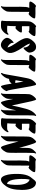

<svg xmlns="http://www.w3.org/2000/svg" viewBox="1664 -2452 807 4174"><g transform="rotate(90 2067.0 -364.5)"><path d="M380.3 -709.7C378.4 -714.2 377 -719.7 372.6 -722.5C365.3 -727.2 354.9 -727.7 346.6 -728.7C302.8 -734 254.8 -731.8 207.8 -731.8C183.9 -731.8 158.6 -730.6 136 -733.3C129.8 -734.5 123.8 -736.6 120.5 -742.1C117.9 -747.8 108.5 -745.3 103.8 -741.9C88.9 -734 76.1 -721 64.9 -708.7C50.4 -692.8 37.2 -675.2 26.6 -656.5C21.1 -645.5 13.4 -633.1 13 -618.1C16.1 -610.8 18.4 -605.7 26 -603C36.7 -599.2 49 -598.6 60.3 -598.1C90.6 -596.7 120.9 -597.1 151.2 -597.3C140.6 -577.2 133.4 -554.2 131 -524.2C124.7 -446.1 126.8 -361.9 127 -280.2C127 -229.8 127.2 -179.5 126.9 -129.1C126.8 -94 127.4 -56.7 123.9 -23.4C120.6 -17 103.1 20.3 122.6 17.4C135.4 15.5 147.9 3.3 156.7 -4.9C183.8 -29.8 205.4 -60.5 221.6 -93.4C232.2 -115.2 234.2 -147 235.1 -176.7C239.6 -311.9 234.2 -449.8 237.6 -584.5C237.7 -588.2 237.7 -592.1 237.8 -596.1C253.1 -595.2 268.2 -595.2 273.7 -583.7C279.2 -581.5 284.4 -582.2 289.5 -585.9C304.4 -593.8 317.2 -606.8 328.4 -619.1C342.9 -635 356.1 -652.6 366.7 -671.3C372.2 -682.3 379.9 -694.7 380.3 -709.7Z M627.7 -438.1C612.2 -438 596.8 -437.9 581.3 -437.9C569.9 -437.9 555.9 -435.4 550 -442.1C549.6 -443.9 549.3 -446 548.7 -447.5C548.4 -498.2 548.2 -549 549.1 -599.8C583 -600.5 616.8 -601.5 647.5 -595.9C647.7 -595.9 647.9 -595.8 648.1 -595.8C653.7 -594 655.4 -590.7 657.8 -585.6C663.3 -583.4 668.5 -584.1 673.6 -587.8C688.5 -595.7 701.3 -608.7 712.5 -621C727 -636.9 740.2 -654.5 750.8 -673.2C756.3 -684.2 764 -696.8 764.4 -711.7C762.6 -717.3 760.8 -723.3 755.3 -726.1C750.3 -728.7 744 -729.4 738.6 -730.4C689.1 -739.4 632.7 -731.1 581 -734.7C573 -735.3 566.6 -736.4 562.8 -741.9C561.3 -748.3 553.5 -748.9 547.2 -745.4C531 -738.6 517.3 -723 506.2 -710.8C485.9 -688.6 465.9 -664.1 454.5 -635.4C441.5 -603.2 442.2 -560.6 441.1 -518.9C437.9 -379.1 441.5 -239.5 437.3 -99.8C436.6 -76.9 435.8 -53.8 433.2 -31C432 -24 423.2 -1.8 431.5 2.8C438.4 12.6 451.1 14.5 466.4 16.1C491.6 18.6 517.5 17.7 542.8 17.4C592.5 16.6 622.4 4.1 650.5 -18.6C681.9 -43.3 711.2 -76.7 728.2 -115.2C730.6 -120.6 738.8 -138.1 731.3 -144.1C720.5 -152.2 699.4 -130.7 693 -125.6C674.3 -115.9 644.6 -116.9 622.4 -116.9C597.6 -116.9 571.5 -115.1 546.9 -119.7C543.9 -120.6 541 -122.1 538.6 -124.1C543.1 -144.8 544.1 -166.4 545.3 -187.4C547.3 -226.4 548.3 -265.5 548.7 -304.7C558.2 -304.5 573.1 -305.4 578.8 -300.3C588 -283.2 630.3 -328.2 635 -333.3C649.5 -349.2 662.7 -366.8 673.3 -385.5C678.8 -396.5 686.4 -408.7 686.8 -423.8C682.7 -442.3 647.9 -438.1 627.7 -438.1ZM697.8 -128.4C698 -128.5 698.2 -128.7 698.5 -128.8C698.2 -128.7 698 -128.5 697.8 -128.4Z M807.1 -87.2C832.5 -23.2 930.8 50.3 1008 5.7C1028.3 -6 1045.4 -21.9 1061.2 -39C1084.2 -64 1104 -92.5 1118.3 -123.3C1145.5 -182.3 1126.1 -243.4 1103.7 -294.6C1082.4 -343.2 1055.4 -388.9 1026 -433C988.3 -489.6 947.8 -542.7 925.1 -611.1C926.7 -610.9 928.4 -610.6 930 -610.3C980.6 -596.3 1012.5 -543.1 1013.8 -479.9C1014.1 -468.7 1027 -473.4 1032.3 -476.1C1047.2 -484 1060 -497 1071.2 -509.3C1085.7 -525.2 1098.9 -542.8 1109.5 -561.5C1115.9 -572.7 1123.4 -586.5 1123.1 -599.9C1122 -647.1 1102.8 -698.9 1063.5 -727.5C1043.6 -742 1019.6 -746.6 995.4 -745.9C937.5 -744.4 906.5 -715.1 876.8 -684.5C853.6 -660.7 833 -630.8 818.7 -599C799 -554.3 807.4 -509.1 825.3 -465.6C875.7 -343.3 974.4 -256.1 1013.5 -123.5C970.8 -138.7 932.9 -171.4 915.3 -209.6C912.6 -216.9 910.9 -224.5 910.8 -232.2C913.7 -239.7 916.8 -250.2 911.2 -254.6C903.7 -260.5 888.5 -248.4 883.8 -244.8C868 -232.8 854.3 -217.6 842 -202.1C822.1 -176.4 788.9 -133.1 807.1 -87.2Z M1537.3 -709.7C1535.4 -714.2 1534 -719.7 1529.6 -722.5C1522.3 -727.2 1511.9 -727.7 1503.6 -728.7C1459.8 -734 1411.8 -731.8 1364.8 -731.8C1340.9 -731.8 1315.6 -730.6 1293 -733.3C1286.8 -734.5 1280.8 -736.6 1277.5 -742.1C1274.9 -747.8 1265.5 -745.3 1260.8 -741.9C1245.9 -734 1233.1 -721 1221.9 -708.7C1207.4 -692.8 1194.2 -675.2 1183.6 -656.5C1178.1 -645.5 1170.4 -633.1 1170 -618.1C1173.1 -610.8 1175.4 -605.7 1183 -603C1193.7 -599.2 1206 -598.6 1217.3 -598.1C1247.6 -596.7 1277.9 -597.1 1308.2 -597.3C1297.6 -577.2 1290.4 -554.2 1288 -524.2C1281.7 -446.1 1283.8 -361.9 1284 -280.2C1284 -229.8 1284.2 -179.5 1283.9 -129.1C1283.8 -94 1284.4 -56.7 1280.9 -23.4C1277.6 -17 1260.1 20.3 1279.6 17.4C1292.4 15.5 1304.9 3.3 1313.7 -4.9C1340.8 -29.8 1362.4 -60.5 1378.6 -93.4C1389.2 -115.2 1391.2 -147 1392.1 -176.7C1396.6 -311.9 1391.2 -449.8 1394.6 -584.5C1394.7 -588.2 1394.7 -592.1 1394.8 -596.1C1410.1 -595.2 1425.2 -595.2 1430.7 -583.7C1436.2 -581.5 1441.4 -582.2 1446.5 -585.9C1461.4 -593.8 1474.2 -606.8 1485.4 -619.1C1499.9 -635 1513.1 -652.6 1523.7 -671.3C1529.2 -682.3 1536.9 -694.7 1537.3 -709.7Z M1808.5 -745.7C1798.2 -745.2 1788.4 -737.8 1782.2 -732.6C1749.7 -705.3 1719.8 -669.8 1702.2 -628.8C1689.8 -600.1 1682.6 -565.2 1675.7 -532.3C1652.8 -423.1 1634.6 -311.2 1614.9 -199.8C1613.5 -195.4 1612.5 -190.7 1612.4 -185.7C1603.4 -135 1596.6 -83.9 1582.8 -35.7C1579 -29.8 1551.2 20.5 1574.1 17.1C1587.2 15.2 1598.8 2.9 1608.2 -5.1C1614.3 -10.3 1619.9 -16.3 1625.2 -22.4C1645.9 -46.3 1666.7 -73 1679.2 -104.3C1686.3 -122.4 1691.3 -140.7 1695.4 -159.6C1702 -159.6 1708.6 -159.8 1715.2 -160.4C1753.2 -163.7 1777.8 -192 1797.9 -214.8C1809.6 -147.8 1817.5 -76.3 1837.4 -14.4C1840.7 -4 1844.8 8.6 1853.4 15.9C1860.6 22.1 1876.4 9.4 1880.7 6.1C1896.5 -5.9 1910.2 -21 1922.4 -36.6C1934.6 -52.1 1946.1 -69 1954.1 -87.2C1956.6 -93 1964.5 -109.7 1957.2 -116.1C1946.2 -125.7 1943.2 -145.1 1939.6 -161C1933.7 -186.4 1929.1 -212.1 1924.4 -237.7C1905.7 -340.1 1888.6 -442.7 1870.1 -545.2C1859.6 -603 1851.3 -663.9 1834.3 -717.7C1830.3 -730.4 1826.8 -746 1809.4 -746C1809.1 -745.9 1808.8 -745.8 1808.5 -745.7ZM1723.2 -301.9C1733.2 -358.8 1742.4 -415.7 1752.2 -472.5C1763.3 -413.1 1773.7 -353.6 1784.1 -294C1783.9 -294 1783.6 -294 1783.4 -294C1765.1 -293.9 1733.2 -290.4 1723.2 -301.9Z M2374.6 -23.2C2371.2 -16.9 2353.6 20.1 2373.2 17.2C2385.6 15.4 2399.1 3.2 2407.3 -5.1C2428.8 -26.7 2450 -50.4 2464.1 -77.8C2470.6 -90.3 2476.7 -102.4 2480 -116.3C2483.9 -132.6 2484.6 -149.9 2485.3 -166.6C2488.5 -240.1 2486.8 -316.2 2486.8 -391.3C2486.8 -483.7 2485.8 -576.3 2488.9 -668.7C2489.3 -682.4 2489.8 -696.2 2491.1 -709.9C2494.7 -717 2505.8 -738.2 2497.1 -745.2C2487.3 -752.5 2469.8 -736 2464.5 -731.4C2446.6 -718.1 2431.3 -700.4 2417.6 -683.2C2382.1 -638.4 2361.8 -585.4 2344.2 -524.3C2315.9 -425.4 2294.6 -322.2 2271.9 -219.3C2246.7 -337.9 2222.1 -456.3 2195.8 -574.5C2184.9 -622.9 2176 -674.8 2158.8 -719.1C2155.3 -728.1 2151.7 -737.8 2144 -744C2139.4 -750.5 2127.5 -743.7 2122.5 -740.4C2103.2 -728.1 2087.4 -710.1 2073.5 -692.5C2056.9 -671.6 2041.3 -646.9 2032.2 -619.6C2028 -607.1 2027.5 -593 2026.4 -580C2024.4 -555.9 2023.8 -531.7 2023.2 -507.6C2019.8 -367.1 2023.3 -225 2021.1 -83.7C2020.8 -63.6 2020.6 -43.4 2018.5 -23.3C2015.1 -17 1997.5 20 2017.1 17.1C2029.5 15.3 2043 3.1 2051.2 -5.2C2072.7 -26.9 2093.9 -50.5 2108 -77.9C2114.5 -90.4 2120.6 -102.5 2123.9 -116.3C2127.8 -132.6 2128.5 -149.9 2129.2 -166.6C2130.3 -192.8 2130.8 -219.4 2131 -246.1C2136.5 -220.5 2141.9 -194.8 2147.5 -169.2C2158.6 -118 2167.6 -63.5 2185.6 -17C2190.1 -5.1 2195.5 8.5 2206.2 16.1C2214.1 21.7 2228.5 10.2 2233.6 6.3C2245.8 -3 2258 -14.9 2267.7 -25.9C2299.6 -62.2 2324.2 -102.7 2339.3 -154.5C2354.3 -205.5 2366.2 -259 2377.8 -312.5C2377.9 -236.2 2378.4 -159.9 2377.2 -83.7C2376.9 -63.5 2376.7 -43.2 2374.6 -23.2Z M2747.7 -438.1C2732.2 -438 2716.8 -437.9 2701.3 -437.9C2689.9 -437.9 2675.9 -435.4 2670 -442.1C2669.6 -443.9 2669.3 -446 2668.7 -447.5C2668.4 -498.2 2668.2 -549 2669.1 -599.8C2703 -600.5 2736.8 -601.5 2767.5 -595.9C2767.7 -595.9 2767.9 -595.8 2768.1 -595.8C2773.7 -594 2775.4 -590.7 2777.8 -585.6C2783.3 -583.4 2788.5 -584.1 2793.6 -587.8C2808.5 -595.7 2821.3 -608.7 2832.5 -621C2847 -636.9 2860.2 -654.5 2870.8 -673.2C2876.3 -684.2 2884 -696.8 2884.4 -711.7C2882.6 -717.3 2880.8 -723.3 2875.3 -726.1C2870.3 -728.7 2864 -729.4 2858.6 -730.4C2809.1 -739.4 2752.7 -731.1 2701 -734.7C2693 -735.3 2686.6 -736.4 2682.8 -741.9C2681.3 -748.3 2673.5 -748.9 2667.2 -745.4C2651 -738.6 2637.3 -723 2626.2 -710.8C2605.9 -688.6 2585.9 -664.1 2574.5 -635.4C2561.5 -603.2 2562.2 -560.6 2561.1 -518.9C2557.9 -379.1 2561.5 -239.5 2557.3 -99.8C2556.6 -76.9 2555.8 -53.8 2553.2 -31C2552 -24 2543.2 -1.8 2551.5 2.8C2558.4 12.6 2571.1 14.5 2586.4 16.1C2611.6 18.6 2637.5 17.7 2662.8 17.4C2712.5 16.6 2742.4 4.1 2770.5 -18.6C2801.9 -43.3 2831.2 -76.7 2848.2 -115.2C2850.6 -120.6 2858.8 -138.1 2851.3 -144.1C2840.5 -152.2 2819.4 -130.7 2813 -125.6C2794.3 -115.9 2764.6 -116.9 2742.4 -116.9C2717.6 -116.9 2691.5 -115.1 2666.9 -119.7C2663.9 -120.6 2661 -122.1 2658.6 -124.1C2663.1 -144.8 2664.1 -166.4 2665.3 -187.4C2667.3 -226.4 2668.3 -265.5 2668.7 -304.7C2678.2 -304.5 2693.1 -305.4 2698.8 -300.3C2708 -283.2 2750.3 -328.2 2755 -333.3C2769.5 -349.2 2782.7 -366.8 2793.3 -385.5C2798.8 -396.5 2806.4 -408.7 2806.8 -423.8C2802.7 -442.3 2767.9 -438.1 2747.7 -438.1ZM2817.8 -128.4C2818 -128.5 2818.2 -128.7 2818.5 -128.8C2818.2 -128.7 2818 -128.5 2817.8 -128.4Z M3273.6 -723.9C3248.7 -699 3221.2 -668.9 3207.7 -633.8C3195.6 -602.2 3195 -556.7 3194.1 -514.8C3193 -469.3 3192.6 -423.7 3192.5 -378C3164 -482.4 3137.8 -591 3101 -689.7C3093.6 -709.6 3085.8 -734 3067.8 -744.4C3059.7 -754.3 3037.7 -734.3 3031.7 -728.8C3021.7 -720.2 3012.6 -710.5 3004.1 -700.3C2986.6 -680.7 2970.2 -658.5 2960.7 -633.8C2948.6 -602.2 2948 -556.7 2947.1 -514.8C2943.6 -373.8 2947.2 -231.3 2945 -89.4C2944.7 -67.1 2944.5 -44.8 2942.2 -22.7C2938.9 -16.6 2921.6 20 2941.1 17.1C2953.5 15.3 2967 3.1 2975.2 -5.2C3001.3 -31.5 3023.5 -60.1 3039.8 -93.5C3049.8 -113.8 3052.2 -143 3053.3 -170.6C3055.9 -233.9 3055.2 -299 3054.9 -363.9C3077.6 -282.3 3099.1 -199.9 3122.6 -118.7C3130 -93.2 3137.4 -67.7 3146.4 -42.8C3153.9 -21.9 3162.9 5.4 3182.1 16C3190.3 22 3204.4 10.3 3209.6 6.3C3242.5 -18.7 3268 -55 3286.8 -93.5C3296.8 -113.8 3299.2 -143 3300.3 -170.6C3303.4 -245.8 3301.8 -323.4 3301.8 -400.3C3301.8 -491.6 3300.5 -583.2 3304.6 -674.4C3305.1 -685.2 3305.6 -696.2 3306.8 -707C3310 -713.1 3327.1 -749.4 3307.7 -746.5C3295.3 -744.3 3281.9 -732.1 3273.6 -723.9Z M3722.3 -709.7C3720.4 -714.2 3719 -719.7 3714.6 -722.5C3707.3 -727.2 3696.9 -727.7 3688.6 -728.7C3644.8 -734 3596.8 -731.8 3549.8 -731.8C3525.9 -731.8 3500.6 -730.6 3478 -733.3C3471.8 -734.5 3465.8 -736.6 3462.5 -742.1C3459.9 -747.8 3450.5 -745.3 3445.8 -741.9C3430.9 -734 3418.1 -721 3406.9 -708.7C3392.4 -692.8 3379.2 -675.2 3368.6 -656.5C3363.1 -645.5 3355.4 -633.1 3355 -618.1C3358.1 -610.8 3360.4 -605.7 3368 -603C3378.7 -599.2 3391 -598.6 3402.3 -598.1C3432.6 -596.7 3462.9 -597.1 3493.2 -597.3C3482.6 -577.2 3475.4 -554.2 3473 -524.2C3466.7 -446.1 3468.8 -361.9 3469 -280.2C3469 -229.8 3469.2 -179.5 3468.9 -129.1C3468.8 -94 3469.4 -56.7 3465.9 -23.4C3462.6 -17 3445.1 20.3 3464.6 17.4C3477.4 15.5 3489.9 3.3 3498.7 -4.9C3525.8 -29.8 3547.4 -60.5 3563.6 -93.4C3574.2 -115.2 3576.2 -147 3577.1 -176.7C3581.6 -311.9 3576.2 -449.8 3579.6 -584.5C3579.7 -588.2 3579.7 -592.1 3579.8 -596.1C3595.1 -595.2 3610.2 -595.2 3615.7 -583.7C3621.2 -581.5 3626.4 -582.2 3631.5 -585.9C3646.4 -593.8 3659.2 -606.8 3670.4 -619.1C3684.9 -635 3698.1 -652.6 3708.7 -671.3C3714.2 -682.3 3721.9 -694.7 3722.3 -709.7Z M3871.8 -679.4C3840.2 -645.2 3812.5 -605.8 3794.5 -559.9C3771.7 -501.7 3761.6 -423 3760.3 -348.7C3758.5 -250.5 3765.3 -150.8 3793.2 -74.6C3805.4 -41 3825.3 3.4 3861.3 14.7C3884.2 21.8 3910 15.8 3930.3 4.1C3970.9 -19.1 4001.9 -56.8 4028.5 -94.3C4072.9 -156.9 4093.9 -234.9 4102.9 -328.3C4115.9 -468 4110.7 -621 4043.4 -700.4C4017.9 -730.4 3987.4 -743.9 3942.8 -743.9C3911.9 -733 3889.6 -705 3871.8 -679.4ZM3977.8 -116.6C3972.9 -116.3 3968 -116.5 3963.5 -117.3C3936.3 -126.3 3918.5 -157.3 3907.6 -181.5C3879.8 -247 3871.2 -336 3869.7 -421.8C3868.5 -484.8 3871.4 -553 3884.3 -606.4C3915 -596.7 3939.1 -573.1 3955.7 -545.6C4005.4 -463.6 4005.2 -310.5 3991.7 -189.9C3988.6 -165.3 3984.3 -140.6 3977.8 -116.6Z"/></g></svg>

Font: Quiapo Free
Style: Regular
Weight: 400
Designer: Aaron Amar
Version: Version 001.002